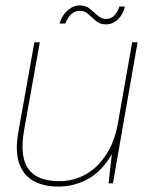

<svg xmlns="http://www.w3.org/2000/svg" viewBox="-20 -677 554 709"><path d="M195 12Q142 12 104.5 -8.5Q67 -29 51 -73.5Q35 -118 48 -191L107 -521H127L69 -196Q52 -99 84.5 -53.5Q117 -8 199 -8Q252 -8 296.5 -33Q341 -58 372.5 -106.5Q404 -155 416 -225L468 -521H488L397 0H381L393 -108Q357 -45 305.5 -16.5Q254 12 195 12ZM200 -590Q208 -619 229 -638Q250 -657 275 -657Q297 -657 312 -644.5Q327 -632 341 -619.5Q355 -607 372 -607Q389 -607 401.5 -619Q414 -631 421 -653H441Q436 -626 416.5 -606.5Q397 -587 371 -587Q349 -587 334.5 -599.5Q320 -612 306.5 -624.5Q293 -637 274 -637Q257 -637 243.5 -625Q230 -613 221 -590Z"/></svg>

Font: DM Sans 10pt Thin
Style: Italic
Weight: 250
Italic angle: -10°
Version: Version 4.004;gftools[0.9.30]